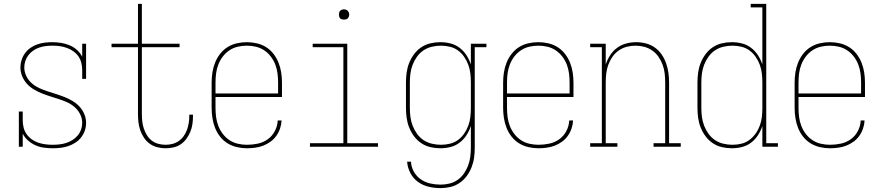

<svg xmlns="http://www.w3.org/2000/svg" viewBox="-20 -755 4540 988"><path d="M253 8Q230 8 207 5Q184 2 163.5 -7Q143 -16 125 -31.5Q107 -47 97 -67V0H77V-181H97V-136Q97 -117 101.5 -98.5Q106 -80 117 -64.5Q128 -49 143.5 -38Q159 -27 176.5 -21Q194 -15 213 -12.5Q232 -10 251 -10Q268 -10 286 -12Q304 -14 321 -19.5Q338 -25 353 -34.5Q368 -44 379.5 -57.5Q391 -71 397 -88Q403 -105 403 -123Q403 -146 392.5 -167Q382 -188 364.5 -203.5Q347 -219 326 -228.5Q305 -238 283 -245Q261 -252 239 -259Q217 -266 195.5 -274.5Q174 -283 154 -295Q134 -307 118.5 -324Q103 -341 94 -363Q85 -385 85 -408Q85 -427 91 -446Q97 -465 108.5 -481Q120 -497 136.5 -508.5Q153 -520 171.5 -526.5Q190 -533 209.5 -535.5Q229 -538 248 -538Q271 -538 293.5 -534.5Q316 -531 337 -522.5Q358 -514 375.5 -498.5Q393 -483 403 -463V-530H423V-349H403V-394Q403 -413 398.5 -431.5Q394 -450 383.5 -465Q373 -480 357.5 -491Q342 -502 324 -508.5Q306 -515 287.5 -517.5Q269 -520 250 -520Q233 -520 216 -518Q199 -516 182.5 -510.5Q166 -505 151.5 -495Q137 -485 126.5 -471.5Q116 -458 110.5 -441.5Q105 -425 105 -408Q105 -385 115.5 -363.5Q126 -342 143 -327Q160 -312 181.5 -302Q203 -292 225 -285Q247 -278 269 -271Q291 -264 312.5 -255.5Q334 -247 354 -235Q374 -223 389.5 -206Q405 -189 414 -167.5Q423 -146 423 -123Q423 -102 416.5 -83Q410 -64 397.5 -48Q385 -32 368 -21Q351 -10 332 -3.5Q313 3 293 5.5Q273 8 253 8Z M832 8Q810 8 789 2.5Q768 -3 750.5 -15.5Q733 -28 721 -46Q709 -64 702 -84Q695 -104 692.5 -125.5Q690 -147 690 -169V-512H554V-530H690V-735H710V-530H904V-512H710V-169Q710 -150 712 -131Q714 -112 720 -94Q726 -76 736 -59.5Q746 -43 761 -31.5Q776 -20 794.5 -15Q813 -10 832 -10Q850 -10 867.5 -14.5Q885 -19 900 -29.5Q915 -40 925.5 -55Q936 -70 942 -86.5Q948 -103 951 -121Q954 -139 954 -157Q954 -159 954 -161Q954 -163 954 -165H973Q973 -163 973 -160.5Q973 -158 973 -156Q973 -136 970 -115.5Q967 -95 959 -76Q951 -57 939 -40.5Q927 -24 910 -12.5Q893 -1 872.5 3.5Q852 8 832 8Z M1251 8Q1225 8 1199 2Q1173 -4 1151 -17.5Q1129 -31 1112.5 -52Q1096 -73 1086.5 -97.5Q1077 -122 1073 -148Q1069 -174 1069 -200V-330Q1069 -356 1073 -382Q1077 -408 1086.5 -432Q1096 -456 1112 -477Q1128 -498 1150 -512Q1172 -526 1198 -532Q1224 -538 1250 -538Q1276 -538 1302 -532Q1328 -526 1350 -512Q1372 -498 1388 -477Q1404 -456 1413.5 -432Q1423 -408 1427 -382Q1431 -356 1431 -330V-256H1089V-200Q1089 -176 1092 -152.5Q1095 -129 1103.5 -107Q1112 -85 1126.5 -66Q1141 -47 1160.5 -34Q1180 -21 1203.5 -15.5Q1227 -10 1251 -10Q1279 -10 1307 -16Q1335 -22 1358 -38.5Q1381 -55 1394.5 -81Q1408 -107 1409 -135H1429Q1428 -114 1421 -93.5Q1414 -73 1401.5 -55.5Q1389 -38 1371.5 -25.5Q1354 -13 1334.5 -5.5Q1315 2 1293.5 5Q1272 8 1251 8ZM1411 -274V-330Q1411 -354 1408 -377.5Q1405 -401 1396.5 -423Q1388 -445 1373.5 -464Q1359 -483 1339.5 -496Q1320 -509 1297 -514.5Q1274 -520 1250 -520Q1226 -520 1203 -514.5Q1180 -509 1160.5 -496Q1141 -483 1126.5 -464Q1112 -445 1103.5 -423Q1095 -401 1092 -377.5Q1089 -354 1089 -330V-274Z M1575 0V-18H1747V-512H1589V-530H1767V-18H1925V0ZM1750 -654Q1745 -654 1739.5 -655.5Q1734 -657 1730.5 -660.5Q1727 -664 1725.5 -669.5Q1724 -675 1724 -680Q1724 -685 1725.5 -690.5Q1727 -696 1730.5 -699.5Q1734 -703 1739.5 -705Q1745 -707 1750 -707Q1755 -707 1760.5 -705Q1766 -703 1769.5 -699.5Q1773 -696 1775 -690.5Q1777 -685 1777 -680Q1777 -675 1775 -669.5Q1773 -664 1769.5 -660.5Q1766 -657 1760.5 -655.5Q1755 -654 1750 -654Z M2247 213Q2216 213 2186 206Q2156 199 2131 181Q2106 163 2091.5 135Q2077 107 2075 77H2095Q2096 104 2109.5 128Q2123 152 2145 167.5Q2167 183 2193.5 189Q2220 195 2247 195Q2270 195 2293 189.5Q2316 184 2335 170.5Q2354 157 2367.5 137.5Q2381 118 2389 96.5Q2397 75 2400 51.5Q2403 28 2403 5V-107Q2395 -82 2380.5 -59.5Q2366 -37 2345 -21Q2324 -5 2298 1.5Q2272 8 2246 8Q2220 8 2194.5 2Q2169 -4 2147.5 -18.5Q2126 -33 2110.5 -54Q2095 -75 2085.5 -99Q2076 -123 2072.5 -148.5Q2069 -174 2069 -200V-330Q2069 -356 2072.5 -381.5Q2076 -407 2085.5 -431Q2095 -455 2110.5 -476Q2126 -497 2147.5 -511.5Q2169 -526 2194.5 -532Q2220 -538 2246 -538Q2272 -538 2298 -531.5Q2324 -525 2345 -509Q2366 -493 2380.5 -470.5Q2395 -448 2403 -423V-530H2483V-512H2423V5Q2423 31 2419.5 56.5Q2416 82 2406.5 106Q2397 130 2381.5 151Q2366 172 2344.5 186.5Q2323 201 2298 207Q2273 213 2247 213ZM2249 -10Q2272 -10 2295 -15.5Q2318 -21 2336.5 -34.5Q2355 -48 2368.5 -67.5Q2382 -87 2390 -109Q2398 -131 2400.5 -154Q2403 -177 2403 -200V-330Q2403 -353 2400.5 -376Q2398 -399 2390 -421Q2382 -443 2368.5 -462.5Q2355 -482 2336.5 -495.5Q2318 -509 2295 -514.5Q2272 -520 2249 -520Q2226 -520 2202.5 -514.5Q2179 -509 2159.5 -496Q2140 -483 2126 -463.5Q2112 -444 2103.5 -422Q2095 -400 2092 -377Q2089 -354 2089 -330V-200Q2089 -176 2092 -153Q2095 -130 2103.5 -108Q2112 -86 2126 -66.5Q2140 -47 2159.5 -34Q2179 -21 2202.5 -15.5Q2226 -10 2249 -10Z M2751 8Q2725 8 2699 2Q2673 -4 2651 -17.5Q2629 -31 2612.5 -52Q2596 -73 2586.5 -97.5Q2577 -122 2573 -148Q2569 -174 2569 -200V-330Q2569 -356 2573 -382Q2577 -408 2586.5 -432Q2596 -456 2612 -477Q2628 -498 2650 -512Q2672 -526 2698 -532Q2724 -538 2750 -538Q2776 -538 2802 -532Q2828 -526 2850 -512Q2872 -498 2888 -477Q2904 -456 2913.5 -432Q2923 -408 2927 -382Q2931 -356 2931 -330V-256H2589V-200Q2589 -176 2592 -152.5Q2595 -129 2603.5 -107Q2612 -85 2626.5 -66Q2641 -47 2660.5 -34Q2680 -21 2703.5 -15.5Q2727 -10 2751 -10Q2779 -10 2807 -16Q2835 -22 2858 -38.5Q2881 -55 2894.5 -81Q2908 -107 2909 -135H2929Q2928 -114 2921 -93.5Q2914 -73 2901.5 -55.5Q2889 -38 2871.5 -25.5Q2854 -13 2834.5 -5.5Q2815 2 2793.5 5Q2772 8 2751 8ZM2911 -274V-330Q2911 -354 2908 -377.5Q2905 -401 2896.5 -423Q2888 -445 2873.5 -464Q2859 -483 2839.5 -496Q2820 -509 2797 -514.5Q2774 -520 2750 -520Q2726 -520 2703 -514.5Q2680 -509 2660.5 -496Q2641 -483 2626.5 -464Q2612 -445 2603.5 -423Q2595 -401 2592 -377.5Q2589 -354 2589 -330V-274Z M3017 0V-18H3077V-512H3017V-530H3097V-423Q3105 -448 3119.5 -470.5Q3134 -493 3155 -508.5Q3176 -524 3201.5 -531Q3227 -538 3254 -538Q3279 -538 3304 -531.5Q3329 -525 3349.5 -510.5Q3370 -496 3384.5 -475Q3399 -454 3407.5 -430Q3416 -406 3419.5 -380.5Q3423 -355 3423 -330V-18H3483V0H3343V-18H3403V-330Q3403 -353 3400.5 -376Q3398 -399 3390 -421Q3382 -443 3369 -462Q3356 -481 3337 -494.5Q3318 -508 3295.5 -514Q3273 -520 3250 -520Q3227 -520 3204.5 -514Q3182 -508 3163 -494.5Q3144 -481 3131 -462Q3118 -443 3110 -421Q3102 -399 3099.5 -376Q3097 -353 3097 -330V-18H3157V0Z M3746 8Q3720 8 3694.5 2Q3669 -4 3647.5 -18.5Q3626 -33 3610.5 -54Q3595 -75 3585.5 -99Q3576 -123 3572.5 -148.5Q3569 -174 3569 -200V-330Q3569 -356 3572.5 -381.5Q3576 -407 3585.5 -431Q3595 -455 3610.5 -476Q3626 -497 3647.5 -511.5Q3669 -526 3694.5 -532Q3720 -538 3746 -538Q3772 -538 3798 -531.5Q3824 -525 3845 -509Q3866 -493 3880.5 -470.5Q3895 -448 3903 -423V-717H3843V-735H3923V-18H3983V0H3903V-107Q3895 -82 3880.5 -59.5Q3866 -37 3845 -21Q3824 -5 3798 1.5Q3772 8 3746 8ZM3749 -10Q3772 -10 3795 -15.5Q3818 -21 3836.5 -35Q3855 -49 3868.5 -68Q3882 -87 3890 -109Q3898 -131 3900.5 -154Q3903 -177 3903 -200V-330Q3903 -353 3900.5 -376Q3898 -399 3890 -421Q3882 -443 3868.5 -462.5Q3855 -482 3836.5 -495.5Q3818 -509 3795 -514.5Q3772 -520 3749 -520Q3726 -520 3702.5 -514.5Q3679 -509 3659.5 -496Q3640 -483 3626 -463.5Q3612 -444 3603.5 -422Q3595 -400 3592 -377Q3589 -354 3589 -330V-200Q3589 -176 3592 -153Q3595 -130 3603.5 -108Q3612 -86 3626 -66.5Q3640 -47 3659.5 -34Q3679 -21 3702.5 -15.5Q3726 -10 3749 -10Z M4251 8Q4225 8 4199 2Q4173 -4 4151 -17.5Q4129 -31 4112.5 -52Q4096 -73 4086.5 -97.5Q4077 -122 4073 -148Q4069 -174 4069 -200V-330Q4069 -356 4073 -382Q4077 -408 4086.5 -432Q4096 -456 4112 -477Q4128 -498 4150 -512Q4172 -526 4198 -532Q4224 -538 4250 -538Q4276 -538 4302 -532Q4328 -526 4350 -512Q4372 -498 4388 -477Q4404 -456 4413.5 -432Q4423 -408 4427 -382Q4431 -356 4431 -330V-256H4089V-200Q4089 -176 4092 -152.5Q4095 -129 4103.5 -107Q4112 -85 4126.5 -66Q4141 -47 4160.5 -34Q4180 -21 4203.5 -15.5Q4227 -10 4251 -10Q4279 -10 4307 -16Q4335 -22 4358 -38.5Q4381 -55 4394.5 -81Q4408 -107 4409 -135H4429Q4428 -114 4421 -93.5Q4414 -73 4401.5 -55.5Q4389 -38 4371.5 -25.5Q4354 -13 4334.5 -5.5Q4315 2 4293.5 5Q4272 8 4251 8ZM4411 -274V-330Q4411 -354 4408 -377.5Q4405 -401 4396.5 -423Q4388 -445 4373.5 -464Q4359 -483 4339.5 -496Q4320 -509 4297 -514.5Q4274 -520 4250 -520Q4226 -520 4203 -514.5Q4180 -509 4160.5 -496Q4141 -483 4126.5 -464Q4112 -445 4103.5 -423Q4095 -401 4092 -377.5Q4089 -354 4089 -330V-274Z"/></svg>

Font: Iosevka Slab Thin
Style: Regular
Weight: 100
Monospace: yes
Designer: Belleve Invis
Foundry: Belleve Invis
Version: Version 11.1.0; ttfautohint (v1.8.3)